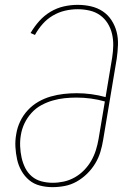

<svg xmlns="http://www.w3.org/2000/svg" viewBox="-20 -763 540 791"><path d="M196 8Q170 8 144.5 1.5Q119 -5 100 -21Q81 -37 68.5 -59Q56 -81 50.5 -106Q45 -131 43.5 -157.5Q42 -184 47 -211Q51 -237 63 -262.5Q75 -288 94.5 -309Q114 -330 138.5 -344Q163 -358 189.5 -365.5Q216 -373 242.5 -376Q269 -379 296 -379Q326 -379 356 -375Q386 -371 415 -363L442 -525Q446 -550 446.5 -575Q447 -600 441.5 -623.5Q436 -647 423.5 -667Q411 -687 392 -700.5Q373 -714 349 -719.5Q325 -725 300 -725Q274 -725 248 -719Q222 -713 198 -699Q174 -685 155.5 -664Q137 -643 124 -619L106 -627Q121 -653 141.5 -676Q162 -699 188 -714.5Q214 -730 242.5 -736.5Q271 -743 300 -743Q328 -743 354.5 -737Q381 -731 403 -716.5Q425 -702 439.5 -679.5Q454 -657 460.5 -631.5Q467 -606 466 -578Q465 -550 461 -522L405 -187Q401 -162 393.5 -137Q386 -112 372 -89Q358 -66 338.5 -47Q319 -28 296 -15Q273 -2 247.5 3Q222 8 196 8ZM197 -10Q220 -10 243 -15Q266 -20 287.5 -32Q309 -44 326.5 -62Q344 -80 356 -101Q368 -122 375 -144.5Q382 -167 386 -190L412 -345Q384 -353 354.5 -357Q325 -361 295 -361Q271 -361 246.5 -358.5Q222 -356 197.5 -349Q173 -342 150 -329.5Q127 -317 109.5 -297.5Q92 -278 81 -255Q70 -232 66 -207Q62 -184 63 -160Q64 -136 69 -113.5Q74 -91 84 -71Q94 -51 111 -36.5Q128 -22 150.5 -16Q173 -10 197 -10Z"/></svg>

Font: Iosevka Slab Thin
Style: Italic
Weight: 100
Italic angle: -9°
Monospace: yes
Designer: Belleve Invis
Foundry: Belleve Invis
Version: Version 11.1.1; ttfautohint (v1.8.3)